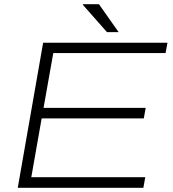

<svg xmlns="http://www.w3.org/2000/svg" viewBox="-20 -888 818 908"><path d="M64 0 184 -686H772L763 -637H232L186 -378H669L660 -328H177L128 -50H667L658 0ZM486 -736 372 -865 373 -868H448L541 -736Z"/></svg>

Font: Archivo SemiExpanded Thin
Style: Italic
Weight: 250
Width: 6
Italic angle: -10°
Designer: Hector Gatti
Foundry: Omnibus-Type
Version: Version 2.001